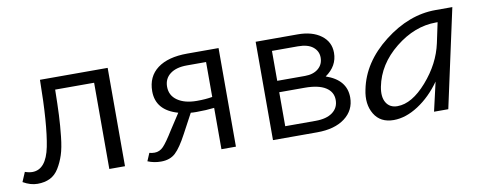

<svg xmlns="http://www.w3.org/2000/svg" viewBox="-54 -601 2001 796"><g transform="rotate(-10 946.0 -203.0)"><path d="M421 -414V0H355V-363H191Q190 -299 188 -256Q186 -213 181 -166.5Q176 -120 166.5 -91Q157 -62 142 -37.5Q127 -13 104.5 -2Q82 9 52 9Q22 9 -9 -9L8 -49Q25 -43 39 -43Q97 -43 115.5 -135Q134 -227 136 -414Z M756 -415H888V0H827V-174Q794 -170 752 -170Q736 -170 728 -171L684 -89Q656 -36 633 -14.5Q610 7 572 7Q542 7 516 -4L530 -37Q540 -34 552 -34Q573 -34 589 -50.5Q605 -67 634 -114L677 -180Q586 -206 586 -286Q586 -348 630.5 -381.5Q675 -415 756 -415ZM762 -215Q799 -215 827 -220V-367H746Q701 -367 675.5 -347.5Q650 -328 650 -294Q650 -257 680.5 -236Q711 -215 762 -215Z M1305 -222Q1390 -193 1390 -119Q1390 -65 1347 -32.5Q1304 0 1230 0H1044V-414H1221Q1282 -414 1319 -386.5Q1356 -359 1356 -313Q1356 -257 1305 -222ZM1213 -365H1104V-239H1221Q1256 -239 1277 -256.5Q1298 -274 1298 -303Q1298 -330 1276.5 -347.5Q1255 -365 1213 -365ZM1232 -48Q1278 -48 1303.5 -67Q1329 -86 1329 -119Q1329 -153 1299 -172Q1269 -191 1211 -191H1104V-48Z M1801 -414H1872L1782 0H1722L1750 -122Q1709 -64 1656 -29.5Q1603 5 1552 5Q1496 5 1470.5 -37.5Q1445 -80 1458 -140Q1480 -251 1584.5 -332.5Q1689 -414 1801 -414ZM1577 -49Q1638 -49 1701.5 -121.5Q1765 -194 1783 -278L1801 -363H1794Q1704 -363 1622.5 -297.5Q1541 -232 1523 -140Q1515 -98 1530 -73.5Q1545 -49 1577 -49Z"/></g></svg>

Font: EauTest
Style: Italic
Weight: 400
Italic angle: -12°
Designer: Christian Thalmann (Catharsis Fonts)
Version: Version 0.001;PS 000.001;hotconv 1.0.88;makeotf.lib2.5.64775